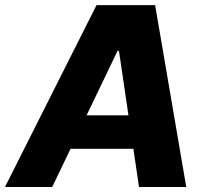

<svg xmlns="http://www.w3.org/2000/svg" viewBox="-56 -748 820 768"><path d="M152.8 0H-36.1L330.1 -727.5H564.5L689 0H500L419.9 -544.4H414.1ZM175.8 -286.6H570.8L547.9 -152.8H152.3Z"/></svg>

Font: Inter Tight ExtraBold
Style: Italic
Weight: 800
Italic angle: -9.39999°
Designer: Rasmus Andersson
Foundry: rsms
Version: Version 3.004